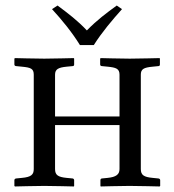

<svg xmlns="http://www.w3.org/2000/svg" viewBox="-20 -672 630 694"><path d="M269 -509H319C348 -555 386 -600 421 -639L402 -652C365 -625 331 -600 294 -562C260 -598 227 -623 188 -652L168 -639C203 -601 240 -556 269 -509ZM412 -61C412 -41 399 -32 369 -29L349 -27C345 -27 343 -24 343 -21V0L344 2C344 2 420 0 448 0C478 0 557 2 557 2L559 0V-21C559 -24 556 -27 552 -27L532 -29C500 -32 489 -39 489 -61V-402C489 -422 499 -428 532 -431L552 -433C556 -433 558 -435 558 -439V-460L557 -462C557 -462 477 -460 449 -460C418 -460 344 -462 344 -462L342 -460V-439C342 -435 345 -433 349 -433L369 -431C399 -428 412 -424 412 -402V-251H179V-402C179 -422 191 -428 221 -431L242 -433C246 -433 248 -435 248 -439V-460L247 -462C247 -462 167 -460 140 -460C109 -460 34 -462 34 -462L32 -460V-439C32 -435 35 -433 39 -433L59 -431C91 -428 102 -424 102 -402V-61C102 -41 93 -32 59 -29L39 -27C35 -27 32 -24 32 -21V0L34 2C34 2 112 0 140 0C170 0 247 2 247 2L248 0V-21C248 -24 245 -27 242 -27L221 -29C190 -32 179 -39 179 -61V-220H412Z"/></svg>

Font: Linux Libertine O C
Style: Regular
Weight: 400
Designer: Philipp H. Poll
Foundry: Philipp H. Poll
Version: Version 4.0.3